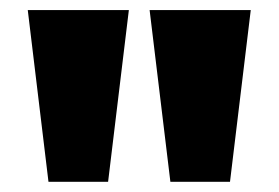

<svg xmlns="http://www.w3.org/2000/svg" viewBox="-20 -770 553 381"><path d="M276.9 -750H477.6L436.4 -409.2H318.1ZM35.1 -750H235.7L194.5 -409.2H76.2Z"/></svg>

Font: Unbounded Variable
Style: Regular
Weight: 400
Designer: Luke Prowse, Jean-Baptiste Morizot, Fátima Lázaro, Florian Runge
Foundry: NaN
Version: Version 1.600;FEAKit 1.0